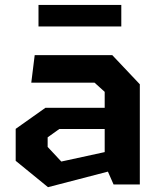

<svg xmlns="http://www.w3.org/2000/svg" viewBox="-20 -762 660 793"><path d="M412.4 -83.4V-382.7L370.4 -420.6H109.2L123.3 -534.2H443.8L557.5 -413.9V0H449.1ZM44.8 -97.8V-229.8L167.6 -316.8H456.5V-229.2H225L176.8 -194.8V-155.2L233.2 -94.8L456.5 -143.4V-61.2L178.3 11.1ZM139 -741.6H481V-652.8H139Z"/></svg>

Font: Monaspace Krypton Var ExLight
Style: Regular
Weight: 200
Designer: Riley Cran and the Lettermatic Team
Version: Version 1.200 (Monaspace Krypton Var)